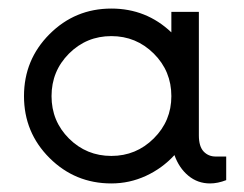

<svg xmlns="http://www.w3.org/2000/svg" viewBox="-20 -425 576 453"><path d="M488.8 -55.7H513.7V0Q493.7 7.8 475.6 7.8Q446.3 7.8 424.3 -10.5Q402.3 -28.8 391.6 -59.1Q362.8 -27.8 324.2 -10Q285.6 7.8 242.7 7.8Q157.2 7.8 96.9 -52.2Q36.6 -112.3 36.6 -198.2Q36.6 -284.2 96.9 -344.5Q157.2 -404.8 242.7 -404.8Q325.2 -404.8 384.3 -348.6V-397H449.2V-105.5Q449.2 -79.6 460.4 -67.6Q471.7 -55.7 488.8 -55.7ZM384.3 -198.2Q384.3 -257.3 342.8 -298.6Q301.3 -339.8 242.7 -339.8Q184.1 -339.8 142.8 -298.6Q101.6 -257.3 101.6 -198.2Q101.6 -139.2 142.8 -98.1Q184.1 -57.1 242.7 -57.1Q301.3 -57.1 342.8 -98.4Q384.3 -139.6 384.3 -198.2Z"/></svg>

Font: Now
Style: Regular
Weight: 400
Designer: Alfredo Marco Pradil
Foundry: Alfredo Marco Pradil
Version: Version 1.200;hotconv 1.0.109;makeotfexe 2.5.65596